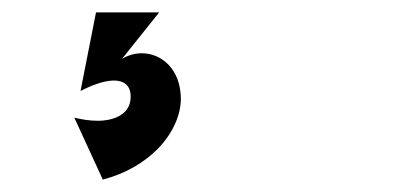

<svg xmlns="http://www.w3.org/2000/svg" viewBox="-20 -31 640 310"><path d="M110 116C125 108 147 99 164 99C179 99 191 106 191 125C191 159 154 164 139 164C124 164 113 162 100 159L146 259C184 249 213 231 234 210C260 184 272 153 272 129C272 81 241 55 209 55C198 55 187 58 177 64L237 -11H135Z"/></svg>

Font: Brassia
Style: Regular
Weight: 400
Designer: Ariel Martín Pérez
Foundry: Tunera Type Foundry
Version: Version 1.600;hotconv 1.0.109;makeotfexe 2.5.65596